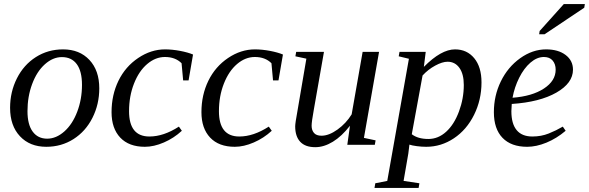

<svg xmlns="http://www.w3.org/2000/svg" viewBox="-20 -715 2908 948"><path d="M115.7 -166Q115.7 -100.1 141.4 -65.2Q167 -30.3 212.9 -30.3Q257.3 -30.3 297.6 -65.9Q337.9 -101.6 361.3 -163.3Q384.8 -225.1 384.8 -295.9Q384.8 -363.3 359.1 -398.2Q333.5 -433.1 285.6 -433.1Q241.2 -433.1 201.4 -397.5Q161.6 -361.8 138.7 -300Q115.7 -238.3 115.7 -166ZM208.5 9.8Q127.4 9.8 78.6 -42.2Q29.8 -94.2 29.8 -182.6Q29.8 -261.2 63.5 -328.1Q97.2 -395 157 -433.1Q216.8 -471.2 291.5 -471.2Q372.6 -471.2 421.4 -419.2Q470.2 -367.2 470.2 -278.8Q470.2 -200.2 436.5 -133.3Q402.8 -66.4 343 -28.3Q283.2 9.8 208.5 9.8Z M877.9 -69.3Q838.4 -32.7 789.1 -11.5Q739.7 9.8 695.3 9.8Q616.7 9.8 573.7 -35.6Q530.8 -81.1 530.8 -161.1Q530.8 -246.1 564.9 -316.2Q599.1 -386.2 662.4 -428.7Q725.6 -471.2 794.9 -471.2Q829.6 -471.2 868.7 -463.9Q907.7 -456.5 933.1 -445.8L911.1 -317.9H884.3L876.5 -402.8Q845.7 -433.6 794.4 -433.6Q747.6 -433.6 706.8 -398.9Q666 -364.3 641.6 -302.2Q617.2 -240.2 617.2 -166Q617.2 -41 717.8 -41Q787.6 -41 863.3 -89.8Z M1321.8 -69.3Q1282.2 -32.7 1232.9 -11.5Q1183.6 9.8 1139.2 9.8Q1060.5 9.8 1017.6 -35.6Q974.6 -81.1 974.6 -161.1Q974.6 -246.1 1008.8 -316.2Q1043 -386.2 1106.2 -428.7Q1169.4 -471.2 1238.8 -471.2Q1273.4 -471.2 1312.5 -463.9Q1351.6 -456.5 1377 -445.8L1355 -317.9H1328.1L1320.3 -402.8Q1289.6 -433.6 1238.3 -433.6Q1191.4 -433.6 1150.6 -398.9Q1109.9 -364.3 1085.4 -302.2Q1061 -240.2 1061 -166Q1061 -41 1161.6 -41Q1231.4 -41 1307.1 -89.8Z M1518.6 -94.2Q1518.6 -72.3 1530.3 -58.6Q1542 -44.9 1567.4 -44.9Q1604 -44.9 1646.5 -75.4Q1689 -106 1716.3 -150.4L1770.5 -459H1851.6L1776.9 -34.2L1834.5 -22L1830.6 0H1694.8L1708 -94.2Q1667.5 -42 1623.5 -15.1Q1579.6 11.7 1536.6 11.7Q1487.3 11.7 1462.4 -14.9Q1437.5 -41.5 1437.5 -91.3Q1437.5 -98.6 1440.2 -117.4Q1442.9 -136.2 1492.7 -425.3L1438.5 -437L1442.4 -459H1579.6L1529.8 -175.3Q1518.6 -113.8 1518.6 -94.2Z M2001.5 -1 1996.1 43 1972.7 178.2 2050.8 189.9 2046.9 212.9H1829.1L1833 189.9L1892.1 178.2L1999 -424.8L1948.7 -437L1952.6 -459H2082L2072.8 -384.8Q2158.2 -471.2 2226.6 -471.2Q2285.6 -471.2 2321.5 -427.7Q2357.4 -384.3 2357.4 -308.1Q2357.4 -222.2 2320.8 -148.2Q2284.2 -74.2 2221.2 -32.2Q2158.2 9.8 2084.5 9.8Q2062 9.8 2037.8 6.6Q2013.7 3.4 2001.5 -1ZM2013.2 -52.2Q2043.5 -28.8 2095.2 -28.8Q2143.6 -28.8 2182.9 -64.5Q2222.2 -100.1 2246.1 -164.3Q2270 -228.5 2270 -295.4Q2270 -349.6 2248.3 -379.9Q2226.6 -410.2 2189.9 -410.2Q2164.1 -410.2 2128.9 -391.1Q2093.8 -372.1 2066.4 -342.3Z M2809.1 -371.1Q2809.1 -304.7 2727.1 -257.8Q2645 -210.9 2506.8 -201.7L2504.9 -166Q2504.9 -104 2531 -72.5Q2557.1 -41 2608.4 -41Q2652.3 -41 2689.5 -55.9Q2726.6 -70.8 2758.8 -89.8L2772.9 -69.3Q2728 -31.2 2678 -10.7Q2627.9 9.8 2583 9.8Q2503.9 9.8 2461.2 -34.4Q2418.5 -78.6 2418.5 -161.1Q2418.5 -242.7 2452.9 -313.2Q2487.3 -383.8 2548.3 -427.5Q2609.4 -471.2 2676.3 -471.2Q2736.3 -471.2 2772.7 -443.6Q2809.1 -416 2809.1 -371.1ZM2510.7 -232.4Q2607.4 -239.7 2665.5 -277.8Q2723.6 -315.9 2723.6 -371.1Q2723.6 -398.4 2708.7 -416Q2693.8 -433.6 2665.5 -433.6Q2631.3 -433.6 2599.1 -405.8Q2566.9 -377.9 2543.5 -331.1Q2520 -284.2 2510.7 -232.4ZM2642.1 -545.9 2644.5 -562 2763.7 -694.8H2867.7L2864.7 -676.8L2668.9 -545.9Z"/></svg>

Font: Liberation Serif
Style: Italic
Weight: 400
Italic angle: -16.333°
Designer: Steve Matteson
Foundry: Ascender Corporation
Version: Version 2.1.5